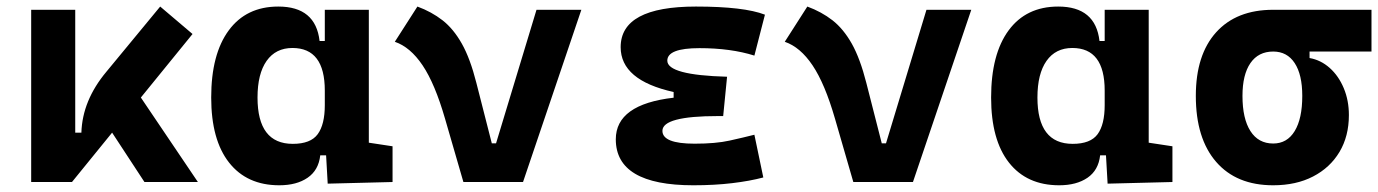

<svg xmlns="http://www.w3.org/2000/svg" viewBox="-20 -547 4142 577"><path d="M73.7 0V-517.6H206.1V-148.4H224.6Q227.5 -245.1 299.8 -331.5L461.4 -527.3L558.6 -444.8L403.3 -253.9L574.7 0H414.1L316.9 -148.4L196.3 0Z M819.3 9.8Q722.2 9.8 668.5 -58.3Q614.7 -126.5 614.7 -253.9Q614.7 -384.3 667.5 -455.8Q720.2 -527.3 816.4 -527.3Q928.7 -527.3 940.4 -423.8H956.1V-517.6H1088.4V-118.2L1159.7 -107.4V0L964.8 4.9L960 -80.1H942.4Q937.5 -35.6 904.5 -12.9Q871.6 9.8 819.3 9.8ZM753.9 -253.9Q753.9 -114.7 859.9 -114.7Q913.6 -114.7 934.8 -143.8Q956.1 -172.9 956.1 -231V-274.9Q956.1 -402.8 858.9 -402.8Q808.6 -402.8 781.2 -364Q753.9 -325.2 753.9 -253.9Z M1372.6 0 1317.4 -190.4Q1287.1 -295.4 1250 -350.6Q1212.9 -405.8 1166.5 -421.4L1234.4 -527.3Q1276.9 -511.7 1309.8 -486.1Q1342.8 -460.4 1367.9 -415.8Q1393.1 -371.1 1411.6 -297.9L1458 -116.2H1470.7L1592.3 -517.6H1727.1L1551.8 0Z M2063.5 9.8Q1830.6 9.8 1830.6 -128.4Q1830.6 -233.4 2004.4 -253.4V-270.5Q1845.2 -305.7 1845.2 -405.3Q1845.2 -527.3 2071.3 -527.3Q2215.8 -527.3 2278.8 -502.9L2247.1 -379.9Q2176.3 -402.3 2082 -402.3Q1985.4 -402.3 1985.4 -364.7Q1985.4 -321.3 2165 -316.4L2153.3 -198.2H2137.7Q1970.7 -198.2 1970.7 -153.8Q1970.7 -115.2 2067.4 -115.2Q2130.9 -115.2 2172.6 -124.5Q2214.4 -133.8 2247.1 -142.1L2273.9 -13.7Q2233.4 -2.9 2180.4 3.4Q2127.4 9.8 2063.5 9.8Z M2544.4 0 2489.3 -190.4Q2459 -295.4 2421.9 -350.6Q2384.8 -405.8 2338.4 -421.4L2406.2 -527.3Q2448.7 -511.7 2481.7 -486.1Q2514.6 -460.4 2539.8 -415.8Q2564.9 -371.1 2583.5 -297.9L2629.9 -116.2H2642.6L2764.2 -517.6H2898.9L2723.6 0Z M3163.1 9.8Q3065.9 9.8 3012.2 -58.3Q2958.5 -126.5 2958.5 -253.9Q2958.5 -384.3 3011.2 -455.8Q3064 -527.3 3160.2 -527.3Q3272.5 -527.3 3284.2 -423.8H3299.8V-517.6H3432.1V-118.2L3503.4 -107.4V0L3308.6 4.9L3303.7 -80.1H3286.1Q3281.2 -35.6 3248.3 -12.9Q3215.3 9.8 3163.1 9.8ZM3097.7 -253.9Q3097.7 -114.7 3203.6 -114.7Q3257.3 -114.7 3278.6 -143.8Q3299.8 -172.9 3299.8 -231V-274.9Q3299.8 -402.8 3202.6 -402.8Q3152.3 -402.8 3125 -364Q3097.7 -325.2 3097.7 -253.9Z M3806.2 9.8Q3695.8 9.8 3634.8 -60.5Q3573.7 -130.9 3573.7 -258.8Q3573.7 -382.3 3634.8 -450Q3695.8 -517.6 3806.2 -517.6H4101.6V-392.1H3915.5V-372.6Q3949.2 -366.7 3976.1 -342.8Q4002.9 -318.8 4018.3 -282Q4033.7 -245.1 4033.7 -201.2Q4033.7 -137.7 4005.4 -90.3Q3977.1 -43 3926 -16.6Q3875 9.8 3806.2 9.8ZM3806.2 -115.7Q3848.1 -115.7 3870.8 -153.1Q3893.6 -190.4 3893.6 -258.8Q3893.6 -322.8 3870.8 -357.4Q3848.1 -392.1 3806.2 -392.1Q3761.7 -392.1 3737.8 -357.4Q3713.9 -322.8 3713.9 -258.8Q3713.9 -190.4 3737.8 -153.1Q3761.7 -115.7 3806.2 -115.7Z"/></svg>

Font: Caskaydia Cove
Style: Bold
Weight: 700
Monospace: yes
Designer: Aaron Bell
Foundry: Saja Typeworks
Version: Version 4.300; ttfautohint (v1.8.3)